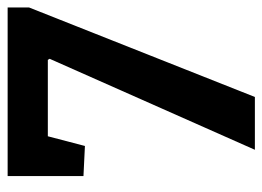

<svg xmlns="http://www.w3.org/2000/svg" viewBox="-114 -587 701 513"><g transform="rotate(-90 236.5 -330.5)"><path d="M22.5 -660.6H473.1V-603.5L233.9 0H92.8L335.9 -548.3L333 -553.2H128.9L103 -454.1L22.5 -458Z"/></g></svg>

Font: NoticiaText-Bold
Style: Bold
Weight: 700
Designer: JM Sole
Foundry: JM Sole
Version: Version 1.003